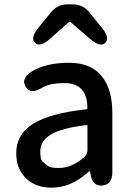

<svg xmlns="http://www.w3.org/2000/svg" viewBox="-20 -854 615 887"><path d="M217 13Q145 13 100 -30.5Q55 -74 55 -146Q55 -234 133.5 -282.5Q212 -331 378 -349Q384 -350 384 -356Q382 -470 279 -470Q208 -470 173 -448Q122 -416 99 -453Q75 -491 126 -523Q191 -564 299 -564Q400 -564 450 -502Q499 -443 499 -331V-59Q499 0 452 3Q406 7 398 -51L397 -56Q396 -63 394 -63Q392 -63 378 -51Q304 13 217 13ZM252 -78Q314 -78 372 -131Q384 -142 384 -159V-272Q384 -277 379 -276Q266 -263 214 -232Q166 -203 166 -154Q166 -115 178.5 -105.5Q191 -96 202 -87Q213 -78 252 -78ZM209 -673Q165 -634 142 -656Q119 -678 156 -724L216 -798Q246 -834 293 -834H315Q362 -834 392 -798L452 -724Q489 -678 466 -656Q444 -634 399 -672L307 -751Q302 -756 297 -751Z"/></svg>

Font: Resource Han Rounded KR Medium
Style: Regular
Weight: 500
Designer: Cyano Hao (round all glyphs); Ryoko NISHIZUKA 西塚涼子 (kana, bopomofo & ideographs); Paul D. Hunt (Latin, Greek & Cyrillic)
Foundry: Cyano Hao
Version: 0.990